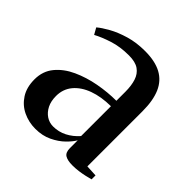

<svg xmlns="http://www.w3.org/2000/svg" viewBox="-147 -645 775 775"><g transform="rotate(45 240.0 -258.0)"><path d="M161 9Q123.5 9 90.8 -6.5Q58 -22 37.8 -53Q17.5 -84 17.5 -130Q17.5 -177 44.8 -210Q72 -243 116.2 -263.2Q160.5 -283.5 212 -293Q263.5 -302.5 312.5 -302.5V-353.5Q312.5 -389 304.2 -414.5Q296 -440 276 -454Q256 -468 219 -468Q169 -468 128.8 -455Q88.5 -442 61 -427L45.5 -454.5Q62.5 -469 92.5 -485.8Q122.5 -502.5 163 -514.5Q203.5 -526.5 252.5 -526.5Q310 -526.5 346.2 -507Q382.5 -487.5 399.8 -447.8Q417 -408 417 -347V-32.5L466 -30V-7.5Q455.5 -4.5 440.2 -1Q425 2.5 407.2 5Q389.5 7.5 370.5 7.5Q344 7.5 329.5 -1Q315 -9.5 315 -35V-79.5Q306 -63 284.8 -42Q263.5 -21 232.2 -6Q201 9 161 9ZM205 -48.5Q236.5 -48.5 263.8 -62.5Q291 -76.5 312.5 -101V-271.5Q257.5 -271 215.8 -255.8Q174 -240.5 150.2 -212Q126.5 -183.5 126.5 -144Q126.5 -114.5 137.2 -93.2Q148 -72 165.8 -60.2Q183.5 -48.5 205 -48.5Z"/></g></svg>

Font: Merriweather 120pt Medium
Style: Regular
Weight: 500
Version: Version 2.100